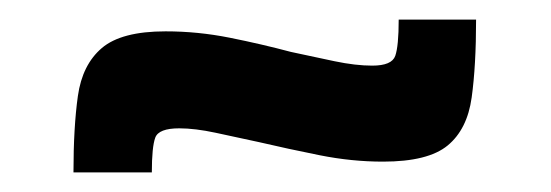

<svg xmlns="http://www.w3.org/2000/svg" viewBox="-20 -402 562 196"><path d="M55 -226Q55 -272 59.5 -304Q64 -336 84 -353Q104 -370 149 -370Q182 -370 214.5 -363.5Q247 -357 277 -349Q300 -344 321.5 -339.5Q343 -335 360 -335Q380 -335 383.5 -345Q387 -355 387 -382H466Q466 -335 461.5 -302.5Q457 -270 437 -253.5Q417 -237 371 -237Q339 -237 306.5 -243.5Q274 -250 244 -257Q221 -262 200 -266.5Q179 -271 163 -271Q142 -271 138.5 -261.5Q135 -252 135 -226Z"/></svg>

Font: Saira Expanded
Style: Bold
Weight: 700
Width: 7
Designer: Hector Gatti with collaboration of the Omnibus-Type team
Foundry: Omnibus-Type
Version: Version 1.100; ttfautohint (v1.8.3)